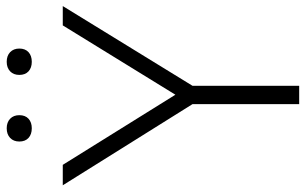

<svg xmlns="http://www.w3.org/2000/svg" viewBox="-212 -758 956 601"><g transform="rotate(-90 266.5 -458.0)"><path d="M240.5 0V-334L-13.5 -740H50.5L270 -387.5L487 -740H547.5L298 -334V0ZM373 -837Q354.5 -837 343.2 -847.2Q332 -857.5 332 -876Q332 -894 343.2 -904.8Q354.5 -915.5 373 -915.5Q392 -915.5 403.2 -904.8Q414.5 -894 414.5 -876Q414.5 -857.5 403.2 -847.2Q392 -837 373 -837ZM165 -837Q146 -837 134.8 -847.2Q123.5 -857.5 123.5 -876Q123.5 -894 134.8 -904.8Q146 -915.5 165 -915.5Q183.5 -915.5 194.8 -904.8Q206 -894 206 -876Q206 -857.5 194.8 -847.2Q183.5 -837 165 -837Z"/></g></svg>

Font: Encode Sans Semi Condensed Light
Style: Regular
Weight: 300
Width: 4
Designer: Multiple Designers
Foundry: Impallari Type
Version: Version 3.000; ttfautohint (v1.8.3) -l 8 -r 50 -G 200 -x 14 